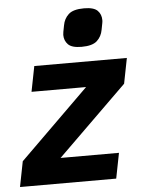

<svg xmlns="http://www.w3.org/2000/svg" viewBox="-65 -802 626 845"><g transform="rotate(-5 248.0 -379.5)"><path d="M414 0H-11L11 -112L317 -413H76L98 -525H507L485 -413L178 -112H436ZM313 -591Q270 -591 253.5 -608Q237 -625 237 -650Q237 -656 238.5 -663.5Q240 -671 244 -692Q249 -721 269.5 -740Q290 -759 338 -759Q381 -759 397.5 -742.5Q414 -726 414 -700Q414 -694 412.5 -686.5Q411 -679 407 -658Q402 -629 381.5 -610Q361 -591 313 -591Z"/></g></svg>

Font: IBM Plex Sans Var
Style: Italic
Weight: 400
Italic angle: -11.31°
Designer: Mike Abbink, Paul van der Laan, Pieter van Rosmalen
Foundry: Bold Monday
Version: Version 1.001